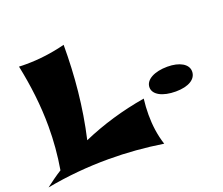

<svg xmlns="http://www.w3.org/2000/svg" viewBox="-123 -909 1284 1104"><g transform="rotate(-20 519.0 -357.5)"><path d="M709 4C689 -57 681 -120 681 -183C681 -215 683 -247 687 -280C550 -257 421 -219 300 -166C343 -353 360 -540 360 -728C281 -708 201 -697 119 -697C105 -697 90 -697 76 -698C102 -573 118 -446 118 -317C118 -230 111 -144 96 -56C62 -35 30 -11 -2 13C125 -11 252 -22 377 -22C489 -22 599 -13 709 4ZM1002 -332C1002 -377 951 -406 877 -406C798 -406 740 -376 740 -329C740 -284 795 -255 875 -255C954 -255 1002 -285 1002 -332Z"/></g></svg>

Font: Shojumaru
Style: Regular
Weight: 400
Designer: Astigmatic (AOETI)
Foundry: Astigmatic (AOETI)
Version: Version 1.000